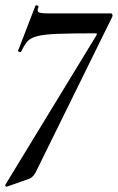

<svg xmlns="http://www.w3.org/2000/svg" viewBox="-39 -437 451 732"><path d="M-14 275Q-15 276 -17.5 273Q-20 270 -19 268L329 -303Q333 -310 326 -310Q234 -310 181.5 -308Q129 -306 102.5 -299Q76 -292 64.5 -278Q53 -264 42 -241Q41 -237 35 -239Q29 -241 30 -244L96 -415Q97 -418 103 -416Q109 -414 108 -412Q101 -395 108 -390.5Q115 -386 145 -386Q159 -386 187 -386Q215 -386 250 -386Q285 -386 320.5 -386Q356 -386 384 -386Q388 -386 389.5 -381.5Q391 -377 389 -373L97 220Q88 237 74 244Z"/></svg>

Font: Cormorant
Style: Bold Italic
Weight: 700
Italic angle: -10°
Designer: Christian Thalmann (Catharsis Fonts)
Foundry: Catharsis Fonts
Version: Version 4.000